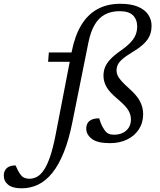

<svg xmlns="http://www.w3.org/2000/svg" viewBox="-191 -746 846 1014"><path d="M63 -419.5 67 -469H222.5L218.5 -419.5ZM191.5 -102Q173 -8.5 146.2 58Q119.5 124.5 85.5 166.8Q51.5 209 10.8 228.8Q-30 248.5 -77.5 248.5Q-124 248.5 -147.5 230Q-171 211.5 -171 181Q-171 157 -155.5 142.2Q-140 127.5 -109 127.5Q-102.5 141.5 -96.2 154.2Q-90 167 -81 178Q-72.5 189 -61 193.5Q-49.5 198 -36 198Q-14.5 198 4.8 187.5Q24 177 41.2 151.2Q58.5 125.5 73.8 80.8Q89 36 102.5 -33L187.5 -472.5Q204 -556 237.5 -612.2Q271 -668.5 322.8 -697.2Q374.5 -726 444.5 -726Q500.5 -726 537 -710.8Q573.5 -695.5 591.5 -669.2Q609.5 -643 609.5 -609Q609.5 -566.5 586 -534.5Q562.5 -502.5 509.5 -471.5Q474.5 -450.5 456 -434.2Q437.5 -418 431 -403.8Q424.5 -389.5 424.5 -373.5Q424.5 -362 429.2 -349.8Q434 -337.5 448.2 -320.8Q462.5 -304 490.5 -279Q532.5 -242 548.8 -210Q565 -178 565 -143.5Q565 -97.5 542.2 -62.8Q519.5 -28 480 -9Q440.5 10 389.5 10Q323 10 293.8 -12.8Q264.5 -35.5 264.5 -66.5Q264.5 -83.5 271.8 -95.8Q279 -108 294 -114.5Q309 -121 333 -121Q339 -100.5 345 -87.2Q351 -74 360.5 -60Q370.5 -45.5 382.2 -40Q394 -34.5 410.5 -34.5Q436.5 -34.5 456.8 -44Q477 -53.5 488.8 -71.8Q500.5 -90 500.5 -116Q500.5 -140 486.8 -163.5Q473 -187 429.5 -223.5Q386 -260 370.8 -288Q355.5 -316 355.5 -346Q355.5 -370 363.8 -391Q372 -412 392 -433.2Q412 -454.5 446.5 -478.5Q481.5 -503 500.2 -523.8Q519 -544.5 526.2 -564.5Q533.5 -584.5 533.5 -605.5Q533.5 -642.5 511.5 -664.8Q489.5 -687 440.5 -687Q395.5 -687 362.8 -669.2Q330 -651.5 308.8 -615Q287.5 -578.5 276 -522Z"/></svg>

Font: Newsreader 12pt
Style: Italic
Weight: 400
Italic angle: -17°
Version: Version 1.003